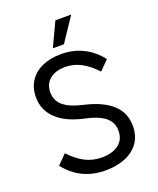

<svg xmlns="http://www.w3.org/2000/svg" viewBox="-168 -1020 937 1140"><g transform="rotate(-20 300.0 -450.0)"><path d="M106 -159Q150 -111 198.5 -85.5Q247 -60 306 -60Q348 -60 381 -73Q414 -86 432.5 -112Q451 -138 451 -176Q451 -211 434 -237Q417 -263 380.5 -281.5Q344 -300 288 -312Q232 -324 189 -344Q146 -364 117 -391.5Q88 -419 73 -453.5Q58 -488 58 -530Q58 -588 86 -631Q114 -674 165 -697Q216 -720 284 -720Q361 -720 423 -689.5Q485 -659 532 -599L474 -541Q430 -589 382.5 -614.5Q335 -640 281 -640Q242 -640 212 -627Q182 -614 165 -589Q148 -564 148 -527Q148 -496 163 -470Q178 -444 214 -424Q250 -404 313 -390Q372 -376 414.5 -355.5Q457 -335 485.5 -308Q514 -281 527.5 -247.5Q541 -214 541 -174Q541 -110 509 -66.5Q477 -23 422.5 -1.5Q368 20 301 20Q221 20 158 -10.5Q95 -41 48 -101ZM323 -920H423L322 -769H252Z"/></g></svg>

Font: Moderustic
Style: Regular
Weight: 400
Designer: Tural Alisoy
Foundry: TAFT Foundry
Version: Version 2.120